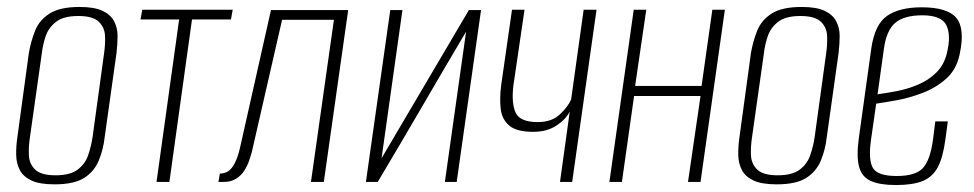

<svg xmlns="http://www.w3.org/2000/svg" viewBox="-20 -523 2800 552"><path d="M137 7Q94 7 70.5 -4Q47 -15 37 -34Q27 -53 26.5 -77.5Q26 -102 30 -129L63 -371Q69 -405 81 -435Q93 -465 122.5 -484Q152 -503 209 -503Q251 -503 274.5 -492Q298 -481 308 -462Q318 -443 318 -420Q318 -397 315 -371L281 -129Q277 -93 264 -61.5Q251 -30 222 -11.5Q193 7 137 7ZM140 -19Q182 -19 203.5 -35.5Q225 -52 233.5 -77Q242 -102 246 -128L279 -368Q283 -395 282 -419.5Q281 -444 264 -460.5Q247 -477 205 -477Q163 -477 141.5 -460.5Q120 -444 111.5 -419.5Q103 -395 100 -368L66 -128Q62 -102 63 -77Q64 -52 81 -35.5Q98 -19 140 -19Z M430 0 495 -467H384L389 -495H649L644 -467H532L467 0Z M608 0 612 -24Q626 -24 636.5 -31Q647 -38 655.5 -55Q664 -72 670 -98L759 -494H981L911 0H874L940 -466H791L704 -86Q701 -75 696 -60.5Q691 -46 682 -32Q673 -18 658.5 -9Q644 0 624 0Z M1032 0 1102 -494H1137L1077 -68L1328 -494H1363L1293 0H1259L1320 -432Q1256 -324 1193.5 -216.5Q1131 -109 1066 0Z M1590 0 1618 -202Q1606 -179 1579 -161.5Q1552 -144 1513 -144Q1465 -144 1444 -162Q1423 -180 1419.5 -210Q1416 -240 1421 -279L1452 -495H1488L1456 -277Q1450 -226 1462.5 -199Q1475 -172 1526 -172Q1566 -172 1589.5 -194Q1613 -216 1622 -237L1658 -495H1695L1625 0Z M1732 0 1802 -495H1838L1806 -276H1997L2028 -495H2064L1994 0H1958L1994 -247H1803L1768 0Z M2213 7Q2170 7 2146.5 -4Q2123 -15 2113 -34Q2103 -53 2102.5 -77.5Q2102 -102 2106 -129L2139 -371Q2145 -405 2157 -435Q2169 -465 2198.5 -484Q2228 -503 2285 -503Q2327 -503 2350.5 -492Q2374 -481 2384 -462Q2394 -443 2394 -420Q2394 -397 2391 -371L2357 -129Q2353 -93 2340 -61.5Q2327 -30 2298 -11.5Q2269 7 2213 7ZM2216 -19Q2258 -19 2279.5 -35.5Q2301 -52 2309.5 -77Q2318 -102 2322 -128L2355 -368Q2359 -395 2358 -419.5Q2357 -444 2340 -460.5Q2323 -477 2281 -477Q2239 -477 2217.5 -460.5Q2196 -444 2187.5 -419.5Q2179 -395 2176 -368L2142 -128Q2138 -102 2139 -77Q2140 -52 2157 -35.5Q2174 -19 2216 -19Z M2556 9Q2510 9 2484 -2.5Q2458 -14 2450 -43Q2442 -72 2449 -125L2485 -384Q2495 -453 2530.5 -477.5Q2566 -502 2630 -502Q2704 -502 2729.5 -471.5Q2755 -441 2739 -367Q2730 -323 2700 -296.5Q2670 -270 2631.5 -255.5Q2593 -241 2556.5 -234.5Q2520 -228 2499 -225L2484 -120Q2476 -62 2490 -39.5Q2504 -17 2558 -17Q2612 -17 2633 -39.5Q2654 -62 2662 -119L2669 -174H2705L2698 -122Q2691 -70 2676 -42Q2661 -14 2632.5 -2.5Q2604 9 2556 9ZM2503 -252Q2527 -255 2558 -261Q2589 -267 2619 -279.5Q2649 -292 2671.5 -314Q2694 -336 2702 -369Q2715 -421 2701 -450Q2687 -479 2632 -479Q2579 -479 2553.5 -457Q2528 -435 2521 -381Z"/></svg>

Font: Alumni Sans ExtraLight
Style: Italic
Weight: 250
Italic angle: -8°
Version: Version 1.016